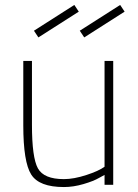

<svg xmlns="http://www.w3.org/2000/svg" viewBox="-20 -746 556 775"><path d="M437 -500V0H402V-40L380 -28Q358 -15 317 -3Q276 9 238 9Q138 9 106 -41.5Q74 -92 74 -240V-500H109V-242Q109 -110 133 -66.5Q157 -23 238 -23Q278 -23 328.5 -39.5Q379 -56 402 -73V-500ZM302 -622 465 -726 483 -699 320 -595ZM117 -622 280 -726 298 -699 135 -595Z"/></svg>

Font: Titillium Web
Style: Thin
Weight: 200
Version: Version 1.001;PS 57.000;hotconv 1.0.70;makeotf.lib2.5.55311